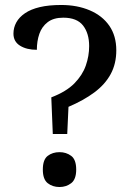

<svg xmlns="http://www.w3.org/2000/svg" viewBox="-20 -744 529 771"><path d="M186 -353Q246 -376 278.5 -409Q311 -442 324.5 -480.5Q338 -519 338 -559Q338 -610 313.5 -641.5Q289 -673 234 -673Q195 -673 171.5 -655Q148 -637 138 -608Q128 -579 128 -544Q87 -544 60.5 -560.5Q34 -577 34 -609Q34 -633 45.5 -654Q57 -675 80.5 -691Q104 -707 140 -715.5Q176 -724 226 -724Q290 -724 340.5 -702.5Q391 -681 419 -640.5Q447 -600 447 -542Q447 -488 424.5 -446.5Q402 -405 359 -373Q316 -341 255 -315L250 -206H192ZM219 7Q191 7 171.5 -8.5Q152 -24 152 -63Q152 -103 171.5 -118Q191 -133 219 -133Q246 -133 266 -118Q286 -103 286 -63Q286 -24 266 -8.5Q246 7 219 7Z"/></svg>

Font: ET Text
Style: Regular
Weight: 470
Designer: Monotype Design Team
Foundry: Monotype Imaging Inc.
Version: Version 2.009